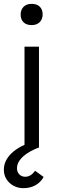

<svg xmlns="http://www.w3.org/2000/svg" viewBox="-54 -764 295 995"><path d="M73 0V-522H148V0ZM53 -689Q53 -713 68 -728.5Q83 -744 110 -744Q137 -744 152 -729.5Q167 -715 167 -689Q167 -665 152 -649.5Q137 -634 110 -634Q83 -634 68 -648.5Q53 -663 53 -689ZM-34 116Q-34 91 -23.5 69.5Q-13 48 6.5 29.5Q26 11 54.5 -4.5Q83 -20 120 -33L149 0Q116 12 89.5 29Q63 46 48.5 66Q34 86 34 108Q34 127 46 139.5Q58 152 77 152Q91 152 103.5 144.5Q116 137 128 121L172 153Q163 170 148 183Q133 196 113 203.5Q93 211 66 211Q39 211 16 198.5Q-7 186 -20.5 164.5Q-34 143 -34 116Z"/></svg>

Font: Mach Light
Style: Regular
Weight: 300
Version: Version 1.002